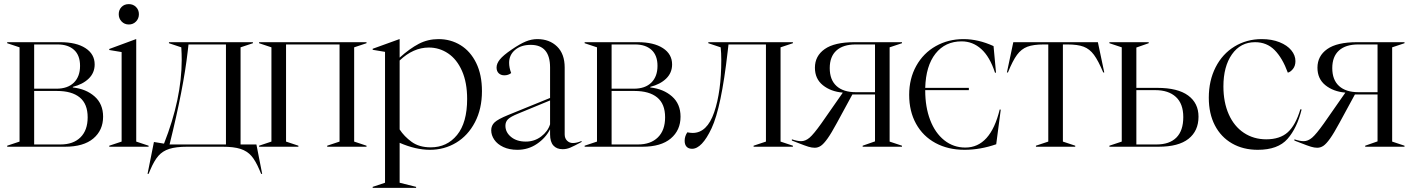

<svg xmlns="http://www.w3.org/2000/svg" viewBox="-20 -713 6860 933"><path d="M15 -5 75 -25V-483L15 -503V-508H273Q351 -508 395.5 -479Q440 -450 440 -400Q440 -359 411 -331Q382 -303 334 -291V-288Q398 -281 439.5 -244.5Q481 -208 481 -146Q481 -80 433.5 -40Q386 0 296 0H15ZM274 -11Q336 -11 371 -45.5Q406 -80 406 -143Q406 -208 367.5 -239.5Q329 -271 257 -271H146V-11ZM254 -282Q309 -282 339 -311.5Q369 -341 369 -393Q369 -444 340 -470.5Q311 -497 260 -497H146V-282Z M511 -5 571 -25V-460L511 -470V-475L641 -523H642V-25L702 -5V0H511ZM557 -644Q557 -665 570.5 -679Q584 -693 606 -693Q627 -693 641 -679Q655 -665 655 -644Q655 -623 641 -608.5Q627 -594 606 -594Q585 -594 571 -608.5Q557 -623 557 -644Z M728 -23 777 -15Q863 -233 863 -422Q863 -451 861 -483L801 -503V-508H1209V-503L1149 -483V-11H1226L1254 132H1249L1241 113Q1222 68 1201.5 44.5Q1181 21 1148.5 10.5Q1116 0 1061 0H890Q835 0 802.5 10.5Q770 21 749.5 44.5Q729 68 710 113L702 132H697ZM1078 -11V-497H896L892 -462Q872 -285 804 -11Z M1239 -5 1299 -25V-483L1239 -503V-508H1761V-503L1701 -483V-25L1761 -5V0H1570V-5L1630 -25V-497H1370V-25L1430 -5V0H1239Z M1791 195 1851 175V-461L1791 -471V-476L1921 -523H1922V-433Q1971 -477 2015 -500Q2059 -523 2111 -523Q2170 -523 2218 -493.5Q2266 -464 2294 -407Q2322 -350 2322 -270Q2322 -184 2288 -119Q2254 -54 2196.5 -19.5Q2139 15 2069 15Q2000 15 1922 -19V175L2002 195V200H1791ZM2073 3Q2152 3 2201 -57Q2250 -117 2250 -232Q2250 -312 2225 -368.5Q2200 -425 2157.5 -453.5Q2115 -482 2064 -482Q1988 -482 1922 -419V-84Q1944 -50 1980.5 -23.5Q2017 3 2073 3Z M2367 -80Q2367 -103 2383.5 -118.5Q2400 -134 2449 -154L2653 -237V-385Q2653 -495 2559 -495Q2512 -495 2483 -470.5Q2454 -446 2454 -408Q2454 -384 2464 -358Q2450 -347 2431 -347Q2414 -347 2403.5 -357Q2393 -367 2393 -385Q2393 -404 2409 -424Q2425 -444 2466 -472Q2507 -500 2535 -511.5Q2563 -523 2591 -523Q2650 -523 2687 -487Q2724 -451 2724 -385V-60Q2724 -41 2735.5 -29.5Q2747 -18 2764 -18Q2783 -18 2806 -28V-23Q2769 -3 2751 4.5Q2733 12 2714 12Q2685 12 2669 -6Q2653 -24 2653 -60V-85Q2632 -43 2589.5 -14Q2547 15 2494 15Q2455 15 2426 1.5Q2397 -12 2382 -34Q2367 -56 2367 -80ZM2535 -25Q2577 -25 2609.5 -49.5Q2642 -74 2653 -109V-225L2498 -161Q2461 -146 2448.5 -133.5Q2436 -121 2436 -102Q2436 -70 2463.5 -47.5Q2491 -25 2535 -25Z M2821 -5 2881 -25V-483L2821 -503V-508H3079Q3157 -508 3201.5 -479Q3246 -450 3246 -400Q3246 -359 3217 -331Q3188 -303 3140 -291V-288Q3204 -281 3245.5 -244.5Q3287 -208 3287 -146Q3287 -80 3239.5 -40Q3192 0 3102 0H2821ZM3080 -11Q3142 -11 3177 -45.5Q3212 -80 3212 -143Q3212 -208 3173.5 -239.5Q3135 -271 3063 -271H2952V-11ZM3060 -282Q3115 -282 3145 -311.5Q3175 -341 3175 -393Q3175 -444 3146 -470.5Q3117 -497 3066 -497H2952V-282Z M3307 -29Q3307 -51 3320 -70Q3335 -67 3346 -67Q3416 -67 3450.5 -167.5Q3485 -268 3485 -422Q3485 -456 3482 -483L3422 -503V-508H3833V-503L3773 -483V-25L3833 -5V0H3642V-5L3702 -25V-497H3520L3516 -462Q3485 -190 3438 -90Q3391 10 3343 10Q3326 10 3316.5 0Q3307 -10 3307 -29Z M3859 -18 3828 -30V-36Q3855 -27 3873 -27Q3894 -27 3914 -44Q3934 -61 3971 -113L4075 -262V-263Q4017 -268 3978.5 -299Q3940 -330 3940 -384Q3940 -441 3987.5 -474.5Q4035 -508 4132 -508H4363V-503L4303 -483V-25L4363 -5V0H4172V-5L4232 -26V-254H4122L4047 -116Q4020 -66 4001.5 -40Q3983 -14 3969 -4.5Q3955 5 3939 5Q3925 5 3908.5 0Q3892 -5 3859 -18ZM4139 -265H4232V-497H4138Q4077 -497 4044.5 -467.5Q4012 -438 4012 -382Q4012 -325 4045 -295Q4078 -265 4139 -265Z M4398 -252Q4398 -331 4432.5 -393Q4467 -455 4527.5 -489Q4588 -523 4662 -523Q4734 -523 4808 -489L4820 -360H4815Q4790 -437 4748.5 -474.5Q4707 -512 4653 -512Q4573 -512 4526 -452.5Q4479 -393 4476 -286H4688V-275H4476V-273Q4476 -193 4500 -130Q4524 -67 4568.5 -31.5Q4613 4 4671 4Q4793 4 4838 -181L4843 -180L4821 -12Q4743 15 4667 15Q4587 15 4526 -18Q4465 -51 4431.5 -111.5Q4398 -172 4398 -252Z M5014 -5 5074 -25V-497H5052Q5002 -497 4972.5 -486Q4943 -475 4922 -446.5Q4901 -418 4878 -361H4873L4904 -508H5315L5346 -361H5341Q5317 -418 5296 -446.5Q5275 -475 5246 -486Q5217 -497 5167 -497H5145V-25L5205 -5V0H5014Z M5371 -5 5431 -25V-483L5371 -503V-508H5562V-503L5502 -482V-286H5604Q5703 -286 5753.5 -249Q5804 -212 5804 -146Q5804 -77 5755.5 -38.5Q5707 0 5610 0H5371ZM5600 -11Q5663 -11 5696.5 -44.5Q5730 -78 5730 -144Q5730 -209 5694 -242Q5658 -275 5594 -275H5502V-11Z M5854 -238Q5854 -321 5887 -386Q5920 -451 5979 -487Q6038 -523 6111 -523Q6160 -523 6197.5 -508Q6235 -493 6255 -468.5Q6275 -444 6275 -416Q6275 -393 6263 -378Q6251 -363 6238 -360Q6212 -431 6174 -469.5Q6136 -508 6079 -508Q6008 -508 5966.5 -449Q5925 -390 5925 -293Q5925 -216 5951 -157.5Q5977 -99 6024.5 -67.5Q6072 -36 6133 -36Q6200 -36 6238 -70.5Q6276 -105 6299 -182L6305 -181Q6283 -91 6236.5 -38Q6190 15 6092 15Q6021 15 5967 -16Q5913 -47 5883.5 -104Q5854 -161 5854 -238Z M6301 -18 6270 -30V-36Q6297 -27 6315 -27Q6336 -27 6356 -44Q6376 -61 6413 -113L6517 -262V-263Q6459 -268 6420.5 -299Q6382 -330 6382 -384Q6382 -441 6429.5 -474.5Q6477 -508 6574 -508H6805V-503L6745 -483V-25L6805 -5V0H6614V-5L6674 -26V-254H6564L6489 -116Q6462 -66 6443.5 -40Q6425 -14 6411 -4.5Q6397 5 6381 5Q6367 5 6350.5 0Q6334 -5 6301 -18ZM6581 -265H6674V-497H6580Q6519 -497 6486.5 -467.5Q6454 -438 6454 -382Q6454 -325 6487 -295Q6520 -265 6581 -265Z"/></svg>

Font: Nyght Serif Light
Style: Regular
Weight: 300
Designer: Maksym Kobuzan
Version: Version 0.410